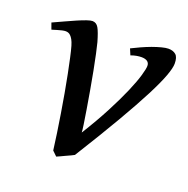

<svg xmlns="http://www.w3.org/2000/svg" viewBox="-93 -546 643 655"><g transform="rotate(20 228.0 -218.5)"><path d="M448.7 -416Q448.7 -400.4 437.7 -370.6Q426.8 -340.8 401.9 -292.2Q377 -243.7 336.2 -173.6Q295.4 -103.5 235.4 -7.3Q231 -4.9 223.4 -1.2Q215.8 2.4 207 6.3Q198.2 10.3 190.2 14.2Q182.1 18.1 177.2 20L160.6 3.9Q157.2 -23.4 152.3 -56.6Q147.5 -89.8 141.8 -124.5Q136.2 -159.2 130.1 -193.6Q124 -228 117.9 -258.5Q111.8 -289.1 106.4 -313.5Q101.1 -337.9 96.7 -353Q92.8 -366.2 88.4 -374Q84 -381.8 79.3 -386.2Q74.7 -390.6 70.3 -391.8Q65.9 -393.1 61.5 -393.1Q56.6 -393.1 48.8 -391.4Q41 -389.6 33.2 -387.2Q24.4 -384.8 13.7 -381.3L5.4 -404.3Q25.9 -413.6 46.4 -423.1Q66.9 -432.6 84.5 -440.2Q102.1 -447.8 115.5 -452.4Q128.9 -457 135.7 -457Q149.9 -457 158 -443.1Q166 -429.2 175.8 -395Q179.2 -382.3 184.8 -356.4Q190.4 -330.6 196.5 -298.6Q202.6 -266.6 208.7 -231.7Q214.8 -196.8 219.7 -166.7Q224.6 -136.7 227.8 -115Q231 -93.3 231 -86.9Q266.6 -144 291.7 -192.4Q316.9 -240.7 333 -278.3Q349.1 -315.9 356.4 -341.1Q363.8 -366.2 363.8 -377Q363.8 -387.7 356.2 -393.1Q348.6 -398.4 335 -398.4Q326.7 -398.4 317.1 -396.7Q307.6 -395 296.9 -391.1L287.6 -413.1Q302.2 -420.4 319.8 -428.5Q337.4 -436.5 354.7 -442.9Q372.1 -449.2 387.2 -453.1Q402.3 -457 411.6 -457Q428.7 -457 438.7 -448.2Q448.7 -439.5 448.7 -416Z"/></g></svg>

Font: Gentium Book Basic
Style: Italic
Weight: 400
Italic angle: -8°
Designer: J. Victor Gaultney and Annie Olsen
Foundry: SIL International
Version: Version 1.102; 2013; Maintenance release